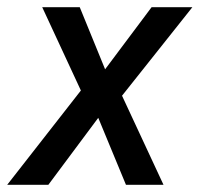

<svg xmlns="http://www.w3.org/2000/svg" viewBox="-51 -512 553 532"><path d="M-31 0 187 -279 189 -227 66 -492H170L248 -301H226L369 -492H482L273 -229L274 -275L402 0H298L214 -203L235 -204L83 0Z"/></svg>

Font: Nunito Sans 10pt Condensed SemiBold
Style: Italic
Weight: 600
Width: 3
Italic angle: -9°
Designer: Vernon Adams
Foundry: Vernon Adams
Version: Version 3.101;gftools[0.9.27]